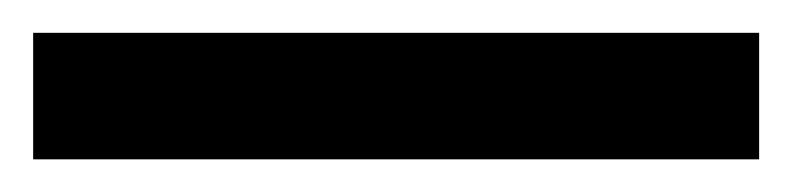

<svg xmlns="http://www.w3.org/2000/svg" viewBox="-29 -20 482 117"><path d="M433.6 77.1H-8.8V0H433.6Z"/></svg>

Font: Pretendard Std Variable
Style: Regular
Weight: 400
Designer: Base glyphs from Inter by Rasmus Andersson; Hangeul glyphs from Noto Sans CJK(Source Han Sans) by Jang Soo-young and Kan
Foundry: Kil Hyung-jin
Version: Version 1.309;Glyphs 3.2 (3225)